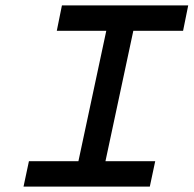

<svg xmlns="http://www.w3.org/2000/svg" viewBox="-20 -690 716 710"><path d="M676 -670H209L190 -576H373L270 -94H87L67 0H534L554 -94H370L473 -576H657Z"/></svg>

Font: LT Wave Mono Medium
Style: Italic
Weight: 500
Designer: Daniel Lyons
Version: Version 2.5 (Glyphs App)